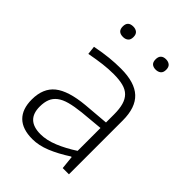

<svg xmlns="http://www.w3.org/2000/svg" viewBox="-215 -833 938 938"><g transform="rotate(45 254.0 -364.0)"><path d="M183 5Q114 5 79 -29.5Q44 -64 44 -130Q44 -208 92.5 -247Q141 -286 249 -296L380 -307V-363Q380 -401 372.5 -427.5Q365 -454 348.5 -470.5Q332 -487 305 -494Q278 -501 239 -501Q204 -501 167 -496.5Q130 -492 82 -483L77 -527Q128 -537 167.5 -541Q207 -545 246 -545Q341 -545 386 -503Q431 -461 431 -372V0H388L381 -69H377Q323 -34 275 -14.5Q227 5 183 5ZM194 -40Q236 -40 283.5 -59.5Q331 -79 380 -111V-269L261 -258Q215 -253 183.5 -244.5Q152 -236 132.5 -221Q113 -206 104.5 -184.5Q96 -163 96 -133Q96 -40 194 -40ZM143 -661Q106 -661 106 -697Q106 -733 143 -733Q159 -733 169.5 -724.5Q180 -716 180 -697Q180 -678 169.5 -669.5Q159 -661 143 -661ZM369 -661Q352 -661 342.5 -669.5Q333 -678 333 -697Q333 -715 342.5 -724Q352 -733 369 -733Q385 -733 395.5 -724.5Q406 -716 406 -697Q406 -678 395.5 -669.5Q385 -661 369 -661Z"/></g></svg>

Font: Encode Sans Normal
Style: ExtraLight
Weight: 200
Designer: Pablo Impallari, Andres Torresi
Foundry: Pablo Impallari, Andres Torresi
Version: Version 1.000; ttfautohint (v1.00) -l 8 -r 50 -G 200 -x 14 -